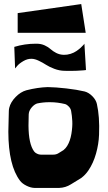

<svg xmlns="http://www.w3.org/2000/svg" viewBox="-20 -897 531 944"><path d="M66.9 -832.5 379.4 -877 401.4 -735.8H66.9ZM54.2 -560.5 50.3 -666.5Q101.6 -682.1 156.2 -682.1H160.2Q182.1 -682.1 200 -673.8Q217.8 -665.5 228.5 -655.5Q239.3 -645.5 256.3 -636.7Q273.4 -627.9 293.5 -627.4Q310.5 -627 327.1 -632.3Q343.8 -637.7 355.5 -645.8Q367.2 -653.8 376.5 -662.1Q385.7 -670.4 390.6 -676.3L395 -682.1L402.8 -552.7Q399.4 -552.2 392.1 -551.3Q384.8 -550.3 357.4 -549.1Q330.1 -547.9 296.9 -548.8Q272 -549.3 247.3 -558.6Q222.7 -567.9 206.5 -578.4Q190.4 -588.9 171.1 -598.1Q151.9 -607.4 136.7 -607.9Q115.7 -608.9 95.2 -596.9Q74.7 -585 64.5 -572.8ZM310.1 -179.2Q325.2 -203.6 331.1 -239.3Q336.9 -274.9 335.4 -301.8Q334 -328.6 329.6 -352.1Q327.6 -362.8 319.1 -372.3Q310.5 -381.8 300.3 -385.3Q262.2 -394.5 227.1 -394.5H221.2Q191.9 -394.5 162.1 -388.2Q148.4 -383.3 136.7 -369.9Q125 -356.4 122.1 -342.3Q121.1 -337.4 121.1 -333.5V-333L120.1 -279.8Q120.6 -189.5 147.5 -152.8Q152.3 -146 161.9 -141.4Q171.4 -136.7 180.2 -136.7H181.6H240.7H242.2Q256.8 -136.7 268.1 -144L292.5 -159.2Q303.2 -168 310.1 -179.2ZM456.5 -385.3Q463.4 -354.5 466.1 -317.1Q468.8 -279.8 467 -234.1Q465.3 -188.5 452.1 -141.8Q439 -95.2 415 -59.6Q399.9 -37.1 378.9 -21.5L328.6 9.3Q302.2 25.9 271.5 26.9H148.9Q130.9 26.4 110.1 16.1Q89.4 5.9 78.6 -8.3Q21.5 -83 21 -249L23.4 -350.1Q23.4 -357.9 25.4 -366.7Q32.2 -395 56.9 -420.2Q81.5 -445.3 109.4 -453.1Q164.6 -467.3 214.8 -468.8Q253.4 -468.3 306.4 -462.2Q359.4 -456.1 396 -447.3Q416.5 -441.9 434.3 -423.8Q452.1 -405.8 456.5 -385.3Z"/></svg>

Font: Some Time Later
Style: Regular
Weight: 400
Version: Version 003.300